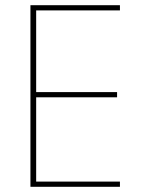

<svg xmlns="http://www.w3.org/2000/svg" viewBox="-20 -718 546 738"><path d="M97 0V-698H441V-678H119V-364H430V-344H119V-20H441V0Z"/></svg>

Font: IBM Plex Sans Condensed Thin
Style: Regular
Weight: 100
Width: 3
Designer: Mike Abbink, Paul van der Laan, Pieter van Rosmalen
Foundry: Bold Monday
Version: Version 1.3